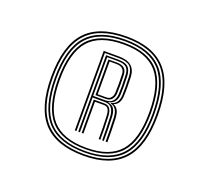

<svg xmlns="http://www.w3.org/2000/svg" viewBox="-70 -942 552 506"><g transform="rotate(20 205.5 -689.0)"><path d="M206.8 -522Q129.2 -522 92.6 -562.6Q56 -603.2 56 -688.5Q56 -775.2 92.6 -815.9Q129.2 -856.5 206.8 -856.5Q282.2 -856.5 318.6 -815.9Q355 -775.2 355 -688.5Q355 -603.2 318.6 -562.6Q282.2 -522 206.8 -522ZM206.8 -526.5Q280 -526.5 315.1 -565.9Q350.2 -605.2 350.2 -688.5Q350.2 -773 315.4 -812.5Q280.5 -852 206.8 -852Q131.5 -852 96.1 -812.6Q60.8 -773.2 60.8 -688.5Q60.8 -605 96.4 -565.8Q132 -526.5 206.8 -526.5ZM206.8 -531Q133.8 -531 99.8 -568.9Q65.8 -606.8 65.8 -688.5Q65.8 -771.8 99.8 -809.6Q133.8 -847.5 206.8 -847.5Q278.2 -847.5 311.8 -809.4Q345.2 -771.2 345.2 -688.5Q345.2 -607.2 311.8 -569.1Q278.2 -531 206.8 -531ZM206.8 -535.2Q275.8 -535.2 308.1 -572.1Q340.5 -609 340.5 -688.5Q340.5 -769 308.4 -806Q276.2 -843 206.8 -843Q135.8 -843 103.1 -806.2Q70.5 -769.5 70.5 -688.5Q70.5 -608.5 103.2 -571.9Q136 -535.2 206.8 -535.2ZM206.8 -540Q138.2 -540 106.8 -575.4Q75.2 -610.8 75.2 -688.5Q75.2 -767.5 106.6 -803Q138 -838.5 206.8 -838.5Q274 -838.5 304.9 -802.9Q335.8 -767.2 335.8 -688.5Q335.8 -611 304.8 -575.5Q273.8 -540 206.8 -540ZM206.8 -544.2Q271.5 -544.2 301.2 -578.6Q331 -613 331 -688.5Q331 -765.2 301.4 -799.6Q271.8 -834 206.8 -834Q140.2 -834 110.1 -799.8Q80 -765.5 80 -688.5Q80 -612.8 110.2 -578.5Q140.5 -544.2 206.8 -544.2ZM162.8 -577V-800H206Q252 -800 253.5 -759Q254 -744.5 254.1 -731.2Q254.2 -718 253.5 -706.2Q253.2 -695.2 248.6 -687.6Q244 -680 235.8 -677.2V-676.2Q251.8 -671.2 253 -642.8Q253.8 -621.8 254 -609.9Q254.2 -598 254.2 -577H249.2Q249.2 -597.8 249 -609.9Q248.8 -622 248 -642.8Q246.8 -672 227.8 -676V-677.5Q238.2 -680.2 243.1 -687.2Q248 -694.2 248.8 -706.2Q249.2 -718 249.2 -731.6Q249.2 -745.2 248.5 -759Q247.5 -779 238.1 -787.4Q228.8 -795.8 206 -795.8H167.5V-577ZM182.2 -577V-670.5H211.8Q223.2 -670.5 228 -662.6Q232.8 -654.8 233.2 -642.5Q234.2 -621.8 234.4 -609.8Q234.5 -597.8 234.5 -577H229.8Q229.8 -597.8 229.6 -609.8Q229.5 -621.8 228.5 -642.5Q228.2 -652.2 224.9 -659.2Q221.5 -666.2 212 -666.2H187V-577ZM172.5 -577V-791.5H206Q226 -791.5 234.4 -784Q242.8 -776.5 243.8 -759Q244.5 -745 244.5 -731.6Q244.5 -718.2 244 -706.2Q243.2 -694.2 237.5 -686.8Q231.8 -679.2 220.5 -677.2V-676.2Q232.5 -674.5 237.5 -665.9Q242.5 -657.2 243 -642.8Q244 -621.8 244.2 -609.8Q244.5 -597.8 244.2 -577H239.5Q239.5 -597.8 239.2 -609.9Q239 -622 238 -642.8Q237.5 -657.2 231.4 -665.9Q225.2 -674.5 211.2 -674.5H177.2V-577ZM177.2 -679H211.2Q225 -679 231.8 -686.6Q238.5 -694.2 239 -706.2Q239.5 -718.2 239.5 -731.5Q239.5 -744.8 238.8 -759Q238.2 -774.5 231 -781Q223.8 -787.5 206 -787.5H177.2ZM182.2 -683V-783H206Q233.2 -783 234.2 -759Q234.8 -744.5 234.8 -731.2Q234.8 -718 234.2 -706.5Q233.8 -696.8 228.1 -689.9Q222.5 -683 211.2 -683ZM187 -687.2H211.2Q220.2 -687.2 224.6 -693.2Q229 -699.2 229.2 -706.5Q229.8 -718.2 229.8 -731.2Q229.8 -744.2 229.2 -758.8Q228.5 -779 206 -779H187Z"/></g></svg>

Font: Big Shoulders Inline Text Thin Light
Style: Regular
Weight: 300
Version: Version 2.002